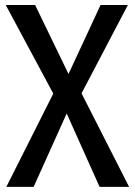

<svg xmlns="http://www.w3.org/2000/svg" viewBox="-20 -559 542 769"><path d="M378.9 189.5H497.1L306.6 -185.1L492.2 -539.1H382.8L254.4 -262.7L120.6 -539.1H2.9L193.4 -184.1L5.4 189.5H114.7L247.1 -104.5Z"/></svg>

Font: Winston Medium
Style: Regular
Weight: 500
Designer: Vernon Adams, Kim Jin-seong, David Berlow, Cristiano Sobral
Foundry: The Winston Project Authors
Version: Version 3.004